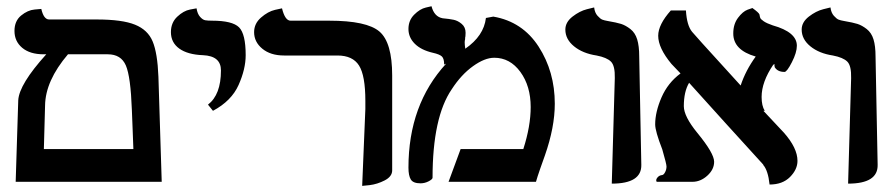

<svg xmlns="http://www.w3.org/2000/svg" viewBox="-20 -589 2895 622"><path d="M329.1 -413.1H200.2Q127 -327.1 126 -247.1L122.1 -106H412.1Q411.1 -127 409.7 -169.4Q408.2 -211.9 407.2 -232.9Q403.3 -340.8 387.7 -377Q372.1 -413.1 329.1 -413.1ZM30.8 0 39.1 -264.2Q42 -315.9 129.9 -413.1H121.1Q77.1 -413.1 52 -434.1Q26.9 -455.1 26.9 -488.8Q26.9 -521 48.3 -538.6Q69.8 -556.2 91.8 -558.1L113.8 -560.1Q121.6 -525.9 139.2 -525.9H293Q376 -525.9 417.5 -509Q459 -492.2 474.6 -454.6Q490.2 -417 493.2 -340.8L503.9 0Z M669.9 -230 653.8 -250Q695.8 -282.2 695.8 -360.8Q695.8 -407.7 637.7 -410.2Q587.9 -412.1 560.8 -431.6Q533.7 -451.2 533.7 -484.9Q533.7 -515.6 554.2 -534.9Q574.7 -554.2 595.7 -558.1L616.7 -562Q619.6 -543.9 628.2 -534.4Q636.7 -524.9 644.8 -523.4Q652.8 -522 667 -522Q732.9 -522 754.4 -500.5Q775.9 -479 775.9 -410.2Q775.9 -365.2 752.9 -313.7Q730 -262.2 669.9 -230Z M1153.3 13.2 1163.6 -235.8Q1163.6 -235.8 1163.6 -262.2Q1163.6 -344.2 1143.1 -376.7Q1122.6 -409.2 1073.2 -409.2H900.4Q856.4 -409.2 829.8 -431.2Q803.2 -453.1 803.2 -484.9Q803.2 -512.7 825.7 -532.2Q848.1 -551.8 871.1 -557.1L893.6 -562Q903.3 -522 921.4 -522H1046.4Q1168.5 -522 1209.5 -486.6Q1250.5 -451.2 1250.5 -344.2V-37.1Q1250.5 -17.1 1226.3 -4.6Q1202.1 7.8 1177.7 10.7Z M1554.2 -530.8 1578.1 -535.2Q1672.4 -519 1724.9 -438Q1777.3 -356.9 1777.3 -252.9Q1777.3 -176.8 1745.1 -85Q1740.2 -71.8 1730.2 -43Q1720.2 -14.2 1716.3 0H1433.1L1472.2 -106H1675.3Q1699.2 -180.2 1699.2 -242.2Q1699.2 -310.1 1665.8 -356Q1632.3 -401.9 1581.1 -401.9Q1550.3 -401.9 1512.2 -374.5Q1474.1 -347.2 1443.4 -299.8Q1381.3 -209 1381.3 -13.2Q1381.3 -8.3 1368.7 -1.7Q1356 4.9 1342.3 4.9Q1318.4 4.9 1310.8 -7.6Q1303.2 -20 1303.2 -45.9Q1303.2 -250 1425.3 -382.8L1418.9 -379.9Q1418.9 -398.9 1411.6 -406Q1404.3 -413.1 1382.3 -418Q1344.2 -426.8 1323.7 -447.3Q1303.2 -467.8 1303.2 -495.1Q1303.2 -522.9 1321.8 -541.5Q1340.3 -560.1 1359.4 -564.5L1377.9 -568.8Q1386.7 -534.7 1414.1 -529.8Q1436 -527.8 1449.7 -524.9Q1463.4 -522 1475.8 -511.5Q1488.3 -501 1488.3 -482.9Q1488.3 -469.7 1486.3 -463.9L1487.3 -464.8Q1485.4 -457 1485.4 -452.1Q1485.4 -443.4 1487.3 -431.2Q1547.4 -472.7 1554.2 -530.8Z M1961.9 5.9 1971.7 -335.9Q1972.7 -376 1959.2 -389.4Q1945.8 -402.8 1912.6 -409.2Q1867.7 -416 1839.6 -439Q1811.5 -461.9 1811.5 -493.2Q1811.5 -517.1 1834.7 -535.2Q1857.9 -553.2 1881.3 -559.1L1904.8 -564.9Q1906.7 -547.9 1915.8 -537.8Q1924.8 -527.8 1931.2 -525.4Q1937.5 -522.9 1948.7 -521Q1977.5 -516.1 1992.2 -511.5Q2006.8 -506.8 2022.2 -494.9Q2037.6 -482.9 2044.2 -461.4Q2050.8 -439.9 2050.8 -405.8Q2051.8 -346.7 2054.2 -229.2Q2056.6 -111.8 2057.6 -55.2Q2059.1 5.9 1961.9 5.9Z M2561.5 -440.9Q2561.5 -418.9 2545.4 -387.5Q2529.3 -356 2521.5 -356Q2498.5 -356 2489.3 -372.1H2490.2Q2486.8 -377.4 2491.2 -379.9Q2491.2 -379.9 2485.4 -379.9Q2447.3 -323.7 2447.3 -274.9Q2447.3 -246.1 2457.5 -230H2453.1Q2475.1 -207 2519.5 -159.2Q2563.5 -109.4 2563.5 -67.9Q2563.5 -40 2539.3 -15.6Q2515.1 8.8 2473.1 8.8Q2468.3 -37.1 2452.1 -55.2H2453.1Q2410.2 -102.1 2332.3 -188Q2254.4 -273.9 2212.4 -320.8Q2195.3 -292 2195.3 -245.1Q2195.3 -211.9 2239.3 -158.2Q2293.5 -92.3 2293.5 -64.9Q2293.5 -40 2271.5 -20Q2249.5 0 2223.1 0H2107.4Q2103.5 -5.9 2109.4 -13.4Q2115.2 -21 2125.5 -22Q2130.4 -22.9 2134.8 -31.5Q2139.2 -40 2139.2 -49.8Q2139.2 -57.6 2125.5 -105Q2102.5 -164.1 2102.5 -186Q2102.5 -226.1 2123 -273.4Q2143.6 -320.8 2184.6 -351.1Q2179.7 -356 2169.9 -366.5Q2160.2 -377 2155.3 -381.8Q2112.3 -433.6 2112.3 -473.1Q2112.3 -509.3 2153.3 -555.2H2202.1Q2205.1 -506.3 2222.2 -485.8Q2248 -456.1 2301.3 -397.9Q2354.5 -339.8 2379.4 -312Q2395.5 -360.8 2428.2 -405.8Q2355 -426.8 2355.5 -481Q2355.5 -510.7 2370.8 -531.2Q2386.2 -551.8 2401.9 -557.6L2417.5 -563Q2438.5 -547.9 2440.4 -542Q2441.4 -535.2 2442.9 -531Q2444.3 -526.9 2454.3 -520Q2464.4 -513.2 2483.4 -506.8Q2561.5 -484.9 2561.5 -440.9Z M2727.5 5.9 2737.3 -335.9Q2738.3 -376 2724.9 -389.4Q2711.4 -402.8 2678.2 -409.2Q2633.3 -416 2605.2 -439Q2577.1 -461.9 2577.1 -493.2Q2577.1 -517.1 2600.3 -535.2Q2623.5 -553.2 2647 -559.1L2670.4 -564.9Q2672.4 -547.9 2681.4 -537.8Q2690.4 -527.8 2696.8 -525.4Q2703.1 -522.9 2714.4 -521Q2743.2 -516.1 2757.8 -511.5Q2772.5 -506.8 2787.8 -494.9Q2803.2 -482.9 2809.8 -461.4Q2816.4 -439.9 2816.4 -405.8Q2817.4 -346.7 2819.8 -229.2Q2822.3 -111.8 2823.2 -55.2Q2824.7 5.9 2727.5 5.9Z"/></svg>

Font: Linux Libertine
Style: Bold
Weight: 700
Designer: Philipp H. Poll
Foundry: Philipp H. Poll
Version: Version 5.0.3